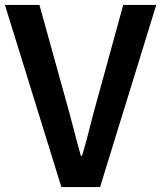

<svg xmlns="http://www.w3.org/2000/svg" viewBox="-24 -759 654 779"><path d="M225 0 -4 -739H136L239 -368Q257 -305 271.5 -248Q286 -191 304 -127H309Q328 -191 342 -248Q356 -305 374 -368L476 -739H610L382 0Z"/></svg>

Font: Noto Sans HK SemiBold
Style: Regular
Weight: 600
Version: Version 2.004-H2;hotconv 1.0.118;makeotfexe 2.5.65603